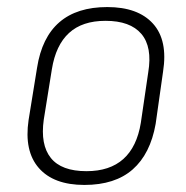

<svg xmlns="http://www.w3.org/2000/svg" viewBox="-20 -513 526 544"><path d="M219 11Q132 11 90 -37Q48 -85 61 -173L85 -321Q112 -493 284 -493Q371 -493 413.5 -446Q456 -399 442 -310L421 -162Q406 -77 356 -33Q306 11 219 11ZM225 -28Q291 -28 329.5 -62.5Q368 -97 379 -165L400 -308Q412 -380 380.5 -417Q349 -454 279 -454Q213 -454 175.5 -419.5Q138 -385 127 -317L104 -174Q94 -103 124 -65.5Q154 -28 225 -28Z"/></svg>

Font: Sofia Sans Semi Condensed ExtraLight
Style: Italic
Weight: 250
Italic angle: -9°
Version: Version 4.100